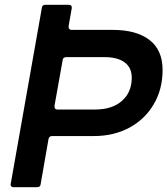

<svg xmlns="http://www.w3.org/2000/svg" viewBox="-20 -783 700 803"><path d="M150 -13Q149 0 135 0H37Q30 0 26.5 -4.5Q23 -9 25 -15L155 -750Q156 -763 170 -763H267Q282 -763 280 -748L267 -674V-671Q267 -658 280 -658H452Q550 -658 605 -616Q660 -574 660 -490Q660 -410 623 -347Q586 -284 521 -249Q456 -214 373 -214H198Q186 -214 183 -202ZM257 -544Q243 -544 242 -531L208 -341V-337Q208 -325 220 -325H378Q449 -325 490 -361Q531 -397 531 -458Q531 -500 501.5 -522Q472 -544 418 -544Z"/></svg>

Font: Open Sauce Two SemiBold Italic
Style: Regular
Weight: 600
Italic angle: -10°
Designer: Alfredo Marco Pradil
Foundry: Creative Sauce Fz LLC
Version: Version 1.477